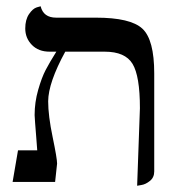

<svg xmlns="http://www.w3.org/2000/svg" viewBox="-20 -577 555 609"><path d="M415 12.2 423.8 -233.9Q423.8 -335.9 400.4 -374.5Q377 -413.1 312 -413.1H187Q133.3 -314.9 132.8 -255.9Q132.8 -210 147 -142.1Q161.1 -74.2 161.1 -58.1L154.8 0H20L37.1 -100.1H98.1Q97.2 -114.3 95 -141.1Q92.8 -168 91.3 -188Q89.8 -208 89.8 -211.9Q89.8 -252.9 101.1 -292Q112.3 -331.1 124.8 -355Q137.2 -378.9 158.7 -413.1H137.2Q102.1 -413.1 81.1 -434.6Q60.1 -456.1 60.1 -486.8Q60.1 -514.6 72 -532.2Q84 -549.8 96.7 -553.7L108.9 -557.1Q117.7 -521 158.2 -521H284.2Q394 -521 431.6 -486.1Q469.2 -451.2 469.2 -344.2V-33.2Q469.2 -14.2 455.6 -3.2Q441.9 7.8 428.7 9.8Z"/></svg>

Font: Linux Biolinum O
Style: Bold
Weight: 700
Designer: Philipp H. Poll
Foundry: Philipp H. Poll
Version: Version 1.3.2